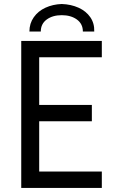

<svg xmlns="http://www.w3.org/2000/svg" viewBox="-20 -920 576 940"><path d="M84 -719.7H478.5V-639.6H171.9V-406.2H429.7V-326.2H171.9V-80.1H478.5V0H84ZM441.4 -765.6H385.7Q385.7 -803.2 356.4 -824.5Q327.1 -845.7 282.2 -845.7Q237.8 -845.7 208.7 -824.5Q179.7 -803.2 179.7 -765.6H124Q124 -805.2 145.3 -835.4Q166.5 -865.7 202.6 -882.3Q238.8 -898.9 282.2 -900.4Q327.6 -898.9 364.5 -882.3Q401.4 -865.7 422.1 -835.7Q442.9 -805.7 441.4 -765.6Z"/></svg>

Font: Reddit Sans Vanilla
Style: Regular
Weight: 400
Designer: Stephen Hutchings
Foundry: Reddit
Version: Version 1.013